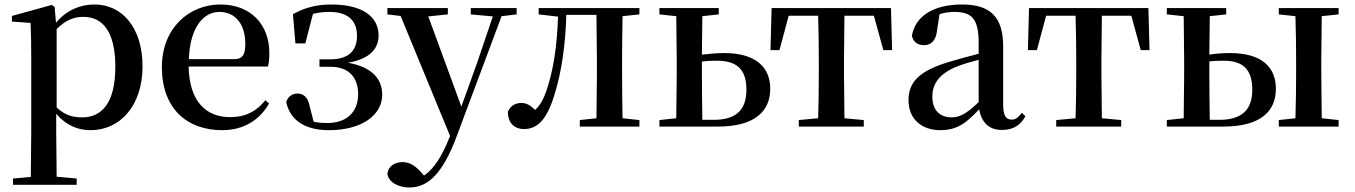

<svg xmlns="http://www.w3.org/2000/svg" viewBox="-20 -563 6027 854"><path d="M383 16C514 16 614 -93 614 -268C614 -440 523 -543 401 -543C338 -543 277 -519 229 -462L223 -532L210 -541L33 -492V-467L116 -461C118 -412 119 -366 119 -299V19L117 224L38 231V259H321V231L232 223L230 19V-57C275 -4 328 16 383 16ZM232 -434C276 -477 312 -488 351 -488C437 -488 493 -422 493 -266C493 -100 429 -41 346 -41C302 -41 268 -51 232 -85Z M968 16C1063 16 1134 -28 1177 -103L1160 -117C1122 -69 1074 -42 1003 -42C898 -42 822 -110 819 -267H1172C1176 -284 1178 -303 1178 -328C1178 -449 1100 -543 960 -543C822 -543 700 -439 700 -264C700 -81 811 16 968 16ZM820 -300C825 -440 884 -510 956 -510C1027 -510 1071 -455 1071 -369C1071 -320 1060 -300 1021 -300Z M1443 16C1593 16 1680 -54 1680 -141C1680 -211 1637 -264 1528 -284C1626 -301 1664 -347 1664 -406C1663 -492 1588 -543 1454 -543C1390 -543 1337 -530 1283 -500L1294 -370H1338L1372 -501C1394 -507 1418 -510 1445 -510C1525 -510 1567 -474 1568 -405C1568 -336 1530 -299 1447 -299H1401V-266H1449C1538 -266 1573 -212 1573 -144C1573 -65 1522 -16 1437 -16C1413 -16 1394 -17 1375 -22L1357 -92C1349 -133 1328 -147 1302 -147C1282 -147 1260 -134 1253 -109C1271 -26 1339 16 1443 16Z M2074 -499 2172 -490 2102 -283 2032 -89 1885 -490 1972 -499V-527H1703V-499L1762 -492L1982 42L1978 51C1946 131 1911 187 1866 218L1852 202C1828 176 1803 158 1771 158C1739 158 1709 173 1703 208C1706 247 1752 271 1801 271C1883 271 1949 210 2011 44L2211 -491L2278 -499V-527H2074Z M2632 0H2824V-29L2749 -37C2748 -93 2747 -177 2747 -232V-296C2747 -351 2748 -435 2749 -491L2824 -499V-527H2376V-499L2462 -489C2458 -358 2441 -248 2410 -158C2396 -118 2381 -93 2360 -74C2340 -94 2322 -105 2300 -105C2272 -105 2251 -93 2239 -66C2239 -16 2268 11 2311 11C2368 11 2413 -27 2448 -148C2477 -241 2495 -360 2499 -497H2633L2635 -296V-232L2633 -37L2559 -29V0Z M2913 0H3173C3342 0 3406 -72 3406 -168C3406 -262 3344 -327 3201 -327C3169 -327 3136 -324 3102 -320L3104 -491L3177 -499V-527H2913V-499L2988 -491L2990 -296V-232L2988 -37L2913 -29ZM3102 -289C3123 -292 3145 -293 3168 -293C3256 -293 3300 -256 3300 -164C3300 -71 3251 -30 3154 -30H3104C3103 -87 3102 -175 3102 -232Z M3618 0H3822V-29L3736 -37L3734 -232V-296L3736 -493H3867L3909 -340H3948L3943 -527H3412L3407 -340H3447L3488 -493H3619C3621 -437 3622 -351 3622 -296V-232C3622 -177 3621 -94 3619 -37L3533 -29V0Z M4436 15C4485 15 4518 -4 4541 -46L4525 -61C4507 -38 4496 -31 4480 -31C4455 -31 4442 -47 4442 -100V-356C4442 -488 4385 -543 4259 -543C4130 -543 4051 -490 4036 -404C4042 -376 4062 -362 4090 -362C4119 -362 4143 -380 4148 -428L4159 -500C4182 -507 4203 -510 4224 -510C4302 -510 4333 -480 4333 -372V-324C4292 -313 4249 -302 4213 -291C4069 -250 4021 -199 4021 -117C4021 -33 4080 16 4162 16C4237 16 4279 -16 4335 -77C4346 -19 4378 15 4436 15ZM4333 -109C4278 -55 4246 -41 4213 -41C4162 -41 4127 -71 4127 -133C4127 -194 4162 -238 4239 -268C4264 -278 4298 -288 4333 -297Z M4763 0H4967V-29L4881 -37L4879 -232V-296L4881 -493H5012L5054 -340H5093L5088 -527H4557L4552 -340H4592L4633 -493H4764C4766 -437 4767 -351 4767 -296V-232C4767 -177 4766 -94 4764 -37L4678 -29V0Z M5170 0H5421C5592 0 5655 -72 5655 -168C5655 -262 5595 -327 5451 -327C5421 -327 5390 -325 5359 -320L5361 -491L5434 -499V-527H5170V-499L5245 -491L5247 -296V-232L5245 -37L5170 -29ZM5359 -290C5378 -292 5399 -293 5422 -293C5507 -293 5550 -256 5550 -164C5550 -71 5500 -30 5403 -30H5361C5360 -87 5359 -175 5359 -232ZM5668 -499 5742 -491C5744 -435 5745 -351 5745 -296V-232C5745 -177 5744 -93 5742 -37L5668 -29V0H5934V-29L5859 -37L5857 -232V-296L5859 -491L5934 -499V-527H5668Z"/></svg>

Font: Noto Serif CJK JP SemiBold
Style: Regular
Weight: 600
Designer: Ryoko NISHIZUKA 西塚涼子 (kana & ideographs); Frank Grießhammer (Latin, Greek & Cyrillic); Wenlong ZHANG 张文龙 (bopomofo); San
Foundry: Adobe
Version: Version 2.001;hotconv 1.1.0;makeotfexe 2.6.0